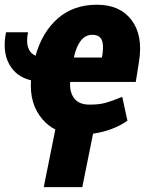

<svg xmlns="http://www.w3.org/2000/svg" viewBox="-22 -558 611 810"><path d="M367.2 -411.1Q311.5 -411.1 290 -317.9L291.5 -315.4H407.7L410.2 -328.1Q416.5 -370.1 406.7 -390.6Q397 -411.1 367.2 -411.1ZM493.7 -149.4 515.6 -48.8Q456.1 -6.8 370.6 5.9L325.2 231.4H162.6L211.4 -11.7Q180.7 -27.3 157.2 -54.7Q101.6 -119.6 108.9 -219.2Q45.9 -233.9 16.6 -287.6Q-12.7 -341.3 3.4 -421.9H96.2Q80.6 -344.7 127.9 -322.8Q156.2 -423.3 222.7 -481Q289.1 -538.1 386.7 -538.1Q484.4 -538.1 533.2 -473.1Q582 -408.2 564.5 -298.8L550.8 -212.4H274.9L273.9 -210Q271.5 -168 291.5 -142.6Q311.5 -117.2 353 -116.7Q394.5 -116.2 422.9 -124Q451.2 -131.8 493.7 -149.4Z"/></svg>

Font: Roboto-BlackItalic
Style: Italic
Weight: 900
Italic angle: -12°
Designer: Google
Version: Version 1.100141; 2013